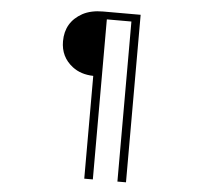

<svg xmlns="http://www.w3.org/2000/svg" viewBox="-59 -892 1118 1023"><g transform="rotate(5 500.0 -380.0)"><path d="M428.7 67.9V-481.9Q361.8 -483.4 316.9 -518.1Q252 -567.9 252 -651.9Q252 -754.4 341.8 -804.2Q386.7 -828.1 450.7 -828.1H651.9V67.9H606V-788.1H474.6V67.9Z"/></g></svg>

Font: I.Ming
Style: Regular
Weight: 400
Designer: Ichiten Fonts Project
Version: Version 5.10 Mar 24, 2018